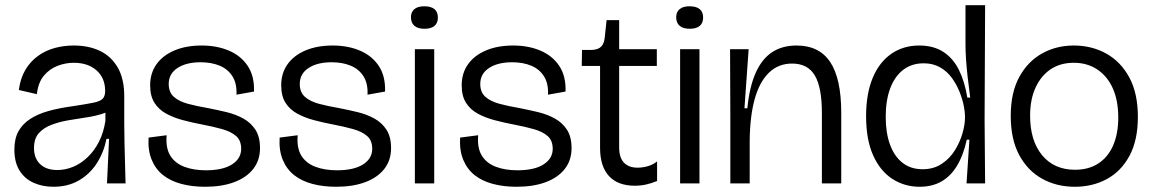

<svg xmlns="http://www.w3.org/2000/svg" viewBox="-20 -701 4410 734"><path d="M184 13Q143 13 109 -2Q75 -17 55 -48.5Q35 -80 35 -129Q35 -171 50.5 -199Q66 -227 95 -246Q124 -265 165 -276.5Q206 -288 258 -295Q311 -303 337.5 -308.5Q364 -314 373 -324Q382 -334 382 -353Q382 -403 349 -432Q316 -461 262 -461Q231 -461 200.5 -449.5Q170 -438 148 -412Q126 -386 121 -341L52 -357Q58 -402 77 -434Q96 -466 125 -487Q154 -508 189 -517.5Q224 -527 262 -527Q319 -527 362 -506.5Q405 -486 430 -443Q455 -400 455 -333V-227Q455 -190 456 -151.5Q457 -113 458 -74.5Q459 -36 460 0H389Q391 -44 393 -85Q395 -126 397 -170H387Q377 -119 350.5 -77.5Q324 -36 282 -11.5Q240 13 184 13ZM199 -51Q230 -51 260 -63.5Q290 -76 315.5 -100.5Q341 -125 358.5 -159.5Q376 -194 383 -239V-285L410 -290Q397 -274 370 -265.5Q343 -257 309 -252Q275 -247 240.5 -241Q206 -235 176 -223.5Q146 -212 128 -191.5Q110 -171 110 -135Q110 -96 133.5 -73.5Q157 -51 199 -51Z M764 13Q714 13 673 2Q632 -9 603.5 -31.5Q575 -54 560 -90Q545 -126 548 -175L617 -184Q613 -135 631 -106Q649 -77 684.5 -63.5Q720 -50 767 -50Q832 -50 867 -72.5Q902 -95 902 -132Q902 -164 882.5 -181Q863 -198 829 -207.5Q795 -217 753 -225Q716 -232 680 -241.5Q644 -251 615.5 -266.5Q587 -282 570.5 -308Q554 -334 554 -375Q554 -421 578 -455Q602 -489 646.5 -508Q691 -527 751 -527Q809 -527 855 -507.5Q901 -488 927 -449Q953 -410 951 -351L884 -339Q886 -382 868.5 -409.5Q851 -437 819.5 -450Q788 -463 747 -463Q692 -463 658.5 -441Q625 -419 625 -380Q625 -348 645 -330.5Q665 -313 699 -304Q733 -295 774 -288Q810 -281 845.5 -272.5Q881 -264 910 -248Q939 -232 956.5 -205Q974 -178 974 -135Q974 -88 948 -55Q922 -22 875 -4.5Q828 13 764 13Z M1265 13Q1215 13 1174 2Q1133 -9 1104.5 -31.5Q1076 -54 1061 -90Q1046 -126 1049 -175L1118 -184Q1114 -135 1132 -106Q1150 -77 1185.5 -63.5Q1221 -50 1268 -50Q1333 -50 1368 -72.5Q1403 -95 1403 -132Q1403 -164 1383.5 -181Q1364 -198 1330 -207.5Q1296 -217 1254 -225Q1217 -232 1181 -241.5Q1145 -251 1116.5 -266.5Q1088 -282 1071.5 -308Q1055 -334 1055 -375Q1055 -421 1079 -455Q1103 -489 1147.5 -508Q1192 -527 1252 -527Q1310 -527 1356 -507.5Q1402 -488 1428 -449Q1454 -410 1452 -351L1385 -339Q1387 -382 1369.5 -409.5Q1352 -437 1320.5 -450Q1289 -463 1248 -463Q1193 -463 1159.5 -441Q1126 -419 1126 -380Q1126 -348 1146 -330.5Q1166 -313 1200 -304Q1234 -295 1275 -288Q1311 -281 1346.5 -272.5Q1382 -264 1411 -248Q1440 -232 1457.5 -205Q1475 -178 1475 -135Q1475 -88 1449 -55Q1423 -22 1376 -4.5Q1329 13 1265 13Z M1566 0V-513H1640V0ZM1603 -591Q1577 -591 1564 -602.5Q1551 -614 1551 -635Q1551 -655 1564 -666Q1577 -677 1602 -677Q1628 -677 1641 -666Q1654 -655 1654 -634Q1654 -613 1641 -602Q1628 -591 1603 -591Z M1955 13Q1905 13 1864 2Q1823 -9 1794.5 -31.5Q1766 -54 1751 -90Q1736 -126 1739 -175L1808 -184Q1804 -135 1822 -106Q1840 -77 1875.5 -63.5Q1911 -50 1958 -50Q2023 -50 2058 -72.5Q2093 -95 2093 -132Q2093 -164 2073.5 -181Q2054 -198 2020 -207.5Q1986 -217 1944 -225Q1907 -232 1871 -241.5Q1835 -251 1806.5 -266.5Q1778 -282 1761.5 -308Q1745 -334 1745 -375Q1745 -421 1769 -455Q1793 -489 1837.5 -508Q1882 -527 1942 -527Q2000 -527 2046 -507.5Q2092 -488 2118 -449Q2144 -410 2142 -351L2075 -339Q2077 -382 2059.5 -409.5Q2042 -437 2010.5 -450Q1979 -463 1938 -463Q1883 -463 1849.5 -441Q1816 -419 1816 -380Q1816 -348 1836 -330.5Q1856 -313 1890 -304Q1924 -295 1965 -288Q2001 -281 2036.5 -272.5Q2072 -264 2101 -248Q2130 -232 2147.5 -205Q2165 -178 2165 -135Q2165 -88 2139 -55Q2113 -22 2066 -4.5Q2019 13 1955 13Z M2407 9Q2342 9 2308 -28Q2274 -65 2274 -136V-449H2204L2205 -510H2241Q2267 -511 2278.5 -523Q2290 -535 2292 -559L2299 -624H2347V-513H2491V-449H2347V-138Q2347 -98 2365.5 -79Q2384 -60 2417 -60Q2436 -60 2456 -65.5Q2476 -71 2492 -84V-9Q2470 0 2449.5 4.5Q2429 9 2407 9Z M2580 0V-513H2654V0ZM2617 -591Q2591 -591 2578 -602.5Q2565 -614 2565 -635Q2565 -655 2578 -666Q2591 -677 2616 -677Q2642 -677 2655 -666Q2668 -655 2668 -634Q2668 -613 2655 -602Q2642 -591 2617 -591Z M2772 0V-258L2771 -513H2842L2826 -287H2837Q2845 -368 2868.5 -421.5Q2892 -475 2931 -501Q2970 -527 3025 -527Q3112 -527 3154 -463.5Q3196 -400 3196 -270V0H3122V-270Q3122 -367 3095 -412.5Q3068 -458 3008 -458Q2956 -458 2920 -423.5Q2884 -389 2865.5 -323.5Q2847 -258 2846 -163V0Z M3496 13Q3438 13 3391.5 -17Q3345 -47 3318 -107Q3291 -167 3291 -257Q3291 -342 3316 -402.5Q3341 -463 3387 -495Q3433 -527 3494 -527Q3549 -527 3586.5 -502.5Q3624 -478 3646 -433.5Q3668 -389 3678 -328H3689Q3683 -372 3679 -408.5Q3675 -445 3673 -475.5Q3671 -506 3671 -532V-681H3746L3744 -243L3746 0H3675L3686 -167H3676Q3663 -108 3639 -68Q3615 -28 3579.5 -7.5Q3544 13 3496 13ZM3507 -54Q3549 -54 3580 -74.5Q3611 -95 3630.5 -126.5Q3650 -158 3659.5 -191.5Q3669 -225 3669 -250V-259Q3669 -274 3664 -298.5Q3659 -323 3648 -350.5Q3637 -378 3619 -403Q3601 -428 3574 -443.5Q3547 -459 3511 -459Q3466 -459 3433.5 -434.5Q3401 -410 3383.5 -364Q3366 -318 3366 -254Q3366 -193 3382.5 -148Q3399 -103 3430.5 -78.5Q3462 -54 3507 -54Z M4089 13Q4019 13 3963.5 -18Q3908 -49 3876 -109Q3844 -169 3844 -258Q3844 -347 3876.5 -406.5Q3909 -466 3963.5 -496.5Q4018 -527 4085 -527Q4154 -527 4209.5 -496Q4265 -465 4297.5 -404.5Q4330 -344 4330 -254Q4330 -165 4298 -105.5Q4266 -46 4211.5 -16.5Q4157 13 4089 13ZM4090 -52Q4141 -52 4178 -75.5Q4215 -99 4235 -144Q4255 -189 4255 -252Q4255 -316 4234.5 -362.5Q4214 -409 4175.5 -435Q4137 -461 4085 -461Q4034 -461 3997 -436.5Q3960 -412 3939 -366.5Q3918 -321 3918 -259Q3918 -163 3964 -107.5Q4010 -52 4090 -52Z"/></svg>

Font: Bricolage Grotesque 72pt Light
Style: Regular
Weight: 300
Designer: Mathieu Triay
Foundry: Atelier Triay
Version: Version 1.001;gftools[0.9.33.dev8+g029e19f]